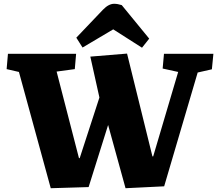

<svg xmlns="http://www.w3.org/2000/svg" viewBox="-20 -984 1147 1014"><path d="M785 -158H789L921 -604L839 -622L846 -700H1107L1099 -618L1024 -601L847 0L643 10L551 -324L448 4L248 10L80 -604L15 -619L22 -700H382L375 -619L279 -606L397 -149H401L505 -469L457 -685L651 -701ZM768 -780 730 -732 578 -829 416 -733 383 -785 524 -933Q554 -964 583 -964Q601 -964 623 -957Z"/></svg>

Font: Literata 12pt ExtraBold
Style: Italic
Weight: 800
Italic angle: -2°
Designer: Latin by Veronika Burian and Jose Scaglione. Greek by Irene Vlachou. Cyrillic by Vera Evstafieva
Foundry: TypeTogether
Version: Version 3.002